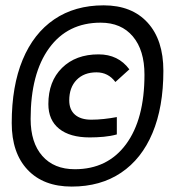

<svg xmlns="http://www.w3.org/2000/svg" viewBox="-20 -706 632 719"><path d="M248.5 -7.3Q142.6 -7.3 83.3 -70.3Q23.9 -133.3 23.9 -245.1Q23.9 -383.8 64.9 -482.4Q106 -581.1 183.1 -633.5Q260.3 -686 368.2 -686Q473.6 -686 532.7 -621.3Q591.8 -556.6 591.8 -440.9Q591.8 -304.7 551 -207.8Q510.3 -110.8 433.3 -59.1Q356.4 -7.3 248.5 -7.3ZM260.3 -72.3Q382.8 -72.3 451.9 -165.8Q521 -259.3 521 -426.3Q521 -518.1 477.5 -569.6Q434.1 -621.1 356.9 -621.1Q233.4 -621.1 164.1 -525.9Q94.7 -430.7 94.7 -260.7Q94.7 -171.9 138.4 -122.1Q182.1 -72.3 260.3 -72.3ZM315.9 -191.4Q241.7 -191.4 201.4 -223.9Q161.1 -256.3 161.1 -316.4Q161.1 -401.4 212.4 -451.9Q263.7 -502.4 349.1 -502.4Q422.9 -502.4 464.4 -446.3L412.1 -398.9Q385.3 -435.1 341.3 -435.1Q294.4 -435.1 266.8 -406.7Q239.3 -378.4 239.3 -330.1Q239.3 -295.4 260.7 -276.6Q282.2 -257.8 321.8 -257.8Q344.7 -257.8 369.6 -260.5Q394.5 -263.2 417.5 -267.6V-202.6Q395 -196.3 368.4 -193.8Q341.8 -191.4 315.9 -191.4Z"/></svg>

Font: Cascadia Mono PL SemiLight
Style: Italic
Weight: 350
Italic angle: -10°
Monospace: yes
Designer: Aaron Bell
Foundry: Saja Typeworks
Version: Version 2404.023; ttfautohint (v1.8.4)